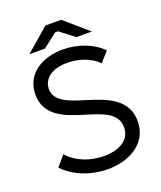

<svg xmlns="http://www.w3.org/2000/svg" viewBox="-158 -970 906 1080"><g transform="rotate(-20 294.5 -430.0)"><path d="M105 -749H198L283 -815H301L386 -749H479L339 -870H245ZM300 10C431 10 549 -56 549 -188C549 -323 424 -364 318 -397C222 -426 141 -453 141 -527C141 -589 197 -631 287 -631C353 -631 426 -608 470 -562L522 -620C469 -676 380 -710 289 -710C168 -710 59 -648 59 -523C59 -395 174 -355 280 -323C376 -294 465 -268 465 -181C465 -109 402 -67 305 -67C225 -67 144 -96 92 -155L40 -94C108 -22 209 10 300 10Z"/></g></svg>

Font: Fixel Display Regular
Style: Regular
Weight: 400
Designer: AlfaBravo + MacPaw
Foundry: Kyrylo Tkachov, Marchela Mozhyna, Serhii Makarenko, Maria Weinstein, Zakhar Kryvoshyya
Version: Version 1.211